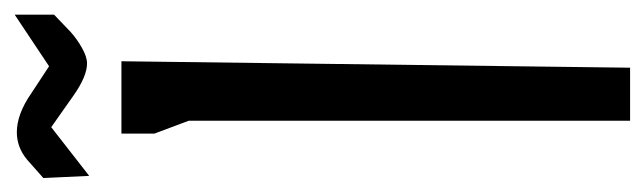

<svg xmlns="http://www.w3.org/2000/svg" viewBox="-372 -564 899 268"><g transform="rotate(-90 78.0 -429.5)"><path d="M44 -616 26 -664V-710H127L118 0H44ZM-36 -819 -10 -842Q7 -856 28 -856Q53 -856 82 -836L120 -811L192 -859V-804L168 -781Q158 -772 145.5 -765Q133 -758 124 -758Q106 -758 79 -777L35 -808L-33 -755Z"/></g></svg>

Font: Bahianita
Style: Regular
Weight: 400
Designer: Pablo Cosgaya & Dani Raskovsky
Foundry: Pablo Cosgaya & Dani Raskovsky
Version: Version 1.008